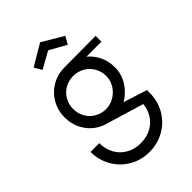

<svg xmlns="http://www.w3.org/2000/svg" viewBox="-261 -826 1124 1124"><g transform="rotate(-45 301.0 -264.0)"><path d="M82.4 -304.9Q82.4 -362.5 109.6 -410.1Q136.7 -457.7 184.4 -485.4Q232 -513 290.5 -513Q348.9 -513 396.5 -485.4Q444.2 -457.7 471.4 -410.1Q498.5 -362.5 498.5 -304.9Q498.5 -248.3 468.3 -200.2Q438 -152.1 389.8 -124.5Q341.5 -96.9 290.4 -96.9Q232.1 -96.9 184.4 -124Q136.8 -151.2 109.6 -198.9Q82.4 -246.5 82.4 -304.9ZM46.7 -55.3H119.4Q119.4 -5.3 141.3 33.9Q163.2 73.1 202.3 95Q241.4 117 291.4 117Q342.2 117 381.4 95.1Q420.6 73.2 442.5 34Q464.4 -5.3 464.4 -55.3H536.4Q536.4 12.8 504.4 68.9Q472.3 124.9 415.9 157.3Q359.5 189.7 291.4 189.7Q223.3 189.7 167.4 157.3Q111.5 124.9 79.1 68.9Q46.7 12.8 46.7 -55.3ZM233.4 -104.2 264.5 -164.2 536.6 -77.7Q536.9 -62.1 536.1 -47.9Q535.3 -33.7 531.1 -14.5ZM426.5 -304.6Q426.5 -342.5 408.4 -374Q390.2 -405.5 358.7 -423.5Q327.2 -441.5 289.4 -441.5Q251.3 -441.5 219.9 -423.5Q188.5 -405.4 170.5 -373.9Q152.5 -342.4 152.5 -304.7Q152.5 -266.9 170.5 -235.4Q188.5 -203.9 219.9 -185.9Q251.3 -167.8 289.4 -167.8Q323.5 -167.8 355.4 -186.2Q387.3 -204.6 406.9 -236.1Q426.5 -267.6 426.5 -304.6ZM290.5 -513 548.4 -514.5V-466.5H290.5ZM160.6 -639.9 291.9 -717.8 423.3 -639.9 396.2 -592.9 291.9 -651.3 187.7 -592.9Z"/></g></svg>

Font: Lineal Thin
Style: Regular
Weight: 200
Designer: Created by Frank Adebiaye with contributions from Anton Moglia & Ariel Martín Pérez
Created by Frank ADEBIAYE with FontF
Foundry: Velvetyne Type Foundry
Version: Version 2.000;Glyphs 3.2 (3227)